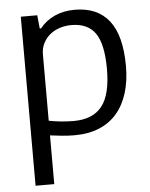

<svg xmlns="http://www.w3.org/2000/svg" viewBox="-54 -595 673 860"><g transform="rotate(-5 282.5 -165.0)"><path d="M71 -540H145L151 -480H157Q183 -513 223 -531.5Q263 -550 314 -550Q416 -550 468.5 -483Q521 -416 521 -278Q521 -212 504.5 -158.5Q488 -105 456 -67.5Q424 -30 376 -10Q328 10 265 10Q236 10 207.5 7Q179 4 155 1V220H71ZM267 -54Q352 -54 393.5 -105.5Q435 -157 435 -273Q435 -385 401 -434Q367 -483 293 -483Q266 -483 241 -475Q216 -467 197 -451.5Q178 -436 166.5 -413.5Q155 -391 155 -363V-65Q179 -60 208.5 -57Q238 -54 267 -54Z"/></g></svg>

Font: Encode Sans Narrow
Style: Regular
Weight: 400
Designer: Pablo Impallari, Andres Torresi
Foundry: Pablo Impallari, Andres Torresi
Version: Version 1.000; ttfautohint (v1.00) -l 8 -r 50 -G 200 -x 14 -